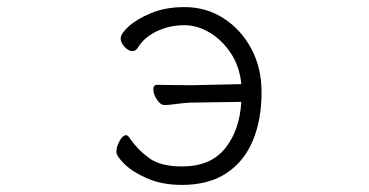

<svg xmlns="http://www.w3.org/2000/svg" viewBox="-20 -505 1040 541"><path d="M527 -216Q505 -216 480 -212.5Q455 -209 444 -209Q432 -209 422 -224.5Q412 -240 412 -253Q412 -266 423 -266Q431 -266 455.5 -265.5Q480 -265 504 -265H526L660 -268Q655 -319 629.5 -356.5Q604 -394 569.5 -414Q535 -434 500 -434Q457 -434 421 -416.5Q385 -399 368 -370Q362 -361 353 -361Q342 -361 331 -373Q320 -385 320 -397Q320 -410 342.5 -430.5Q365 -451 405.5 -468Q446 -485 500 -485Q561 -485 610 -453.5Q659 -422 688 -368Q717 -314 717 -245Q717 -168 692.5 -109Q668 -50 618 -17Q568 16 493 16Q437 16 395.5 -2Q354 -20 331 -42.5Q308 -65 308 -77Q308 -92 317 -108Q326 -124 335 -124Q340 -124 344 -118Q367 -84 399.5 -60Q432 -36 493 -36Q573 -36 614 -86.5Q655 -137 660 -218Z"/></svg>

Font: Moon Stars Kai T HW Light
Style: Regular
Weight: 300
Designer: GuiWonder
Version: Version 1.101